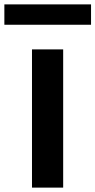

<svg xmlns="http://www.w3.org/2000/svg" viewBox="-56 -855 435 875"><path d="M231.9 -629.9V0H89.8V-629.9ZM358.9 -835V-742.2H-36.1V-835Z"/></svg>

Font: Sinkin Sans 600 SemiBold
Style: Regular
Weight: 600
Designer: Keith Bates
Foundry: K-Type
Version: Sinkin Sans (version 1.0)  by Keith Bates   •   © 2014   www